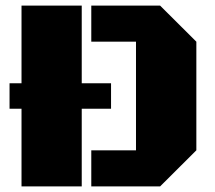

<svg xmlns="http://www.w3.org/2000/svg" viewBox="-20 -668 770 688"><path d="M307.1 0V-129.4H467.3V-518.6H307.1V-647.9H553.7L683.6 -518.6V-129.4L553.7 0ZM57.1 0V-278.3H14.2V-369.6H57.1V-647.9H272.9V-369.6H377.9V-278.3H272.9V0Z"/></svg>

Font: Black Ops One
Style: Regular
Weight: 400
Designer: James Grieshaber, Eben Sorkin
Foundry: Sorkin Type Co.
Version: Version 1.004; ttfautohint (v1.8.4.7-5d5b)